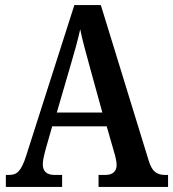

<svg xmlns="http://www.w3.org/2000/svg" viewBox="-20 -734 680 754"><path d="M3 0H224V-47H194C162 -47 148 -63 148 -89C148 -106 155 -131 159 -147L185 -238H399L428 -137C433 -121 438 -100 438 -86C438 -60 421 -47 394 -47H367V0H640V-47H629C596 -47 577 -60 564 -103L376 -714H272L83 -123C63 -60 46 -47 15 -47H3ZM203 -292 259 -484C273 -531 286 -578 295 -619C303 -578 317 -529 331 -477L382 -292Z"/></svg>

Font: Noto Serif Bengali Condensed SemiBold
Style: Regular
Weight: 600
Width: 3
Designer: Juan Bruce, Universal Thirst, Indian Type Foundry and the Monotype Design Team.
Foundry: Monotype Imaging Inc.
Version: Version 2.003